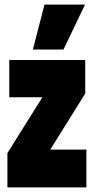

<svg xmlns="http://www.w3.org/2000/svg" viewBox="-20 -809 406 829"><path d="M12 0V-148L163 -389H20V-550H348V-405L197 -163H353V0ZM122 -595 172 -789H347L254 -595Z"/></svg>

Font: Georama ExtraCondensed Black
Style: Regular
Weight: 900
Width: 2
Designer: Jean-Baptiste Levee
Foundry: Production Type
Version: Version 1.000